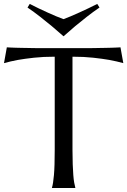

<svg xmlns="http://www.w3.org/2000/svg" viewBox="-20 -941 637 961"><path d="M253.9 -657.2Q196.3 -657.2 149.9 -652.1Q103.5 -647 69.8 -641.1Q30.8 -633.8 0 -625L14.2 -704.1Q20 -703.6 31.7 -703.1Q43.5 -702.6 57.9 -702.1Q72.3 -701.7 88.1 -701.4Q104 -701.2 118.2 -700.9Q132.3 -700.7 143.3 -700.4Q154.3 -700.2 159.2 -700.2H438Q442.9 -700.2 453.9 -700.4Q464.8 -700.7 479 -700.9Q493.2 -701.2 509 -701.4Q524.9 -701.7 539.3 -702.1Q553.7 -702.6 565.4 -703.1Q577.1 -703.6 583 -704.1L597.2 -625Q565.9 -633.8 526.9 -641.1Q493.2 -647 446.8 -652.1Q400.4 -657.2 342.8 -657.2V-190.9Q342.8 -149.4 344 -118.4Q345.2 -87.4 346.9 -64.9Q348.6 -42.5 351.3 -27.3Q354 -12.2 356.9 -2V0H240.2V-2Q243.2 -12.2 245.6 -27.3Q248 -42.5 250 -64.9Q252 -87.4 252.9 -118.4Q253.9 -149.4 253.9 -190.9ZM297.9 -759.3Q269.5 -784.7 239.3 -810.1Q212.9 -832 181.2 -856.9Q149.4 -881.8 117.7 -903.3L128.9 -921.4Q150.4 -910.2 173.3 -899.2Q196.3 -888.2 218.5 -878.2Q240.7 -868.2 261 -859.6Q281.2 -851.1 297.9 -845.2Q314.5 -851.1 335 -859.9Q355.5 -868.7 377.7 -878.7Q399.9 -888.7 422.9 -899.7Q445.8 -910.6 466.8 -921.4L478 -903.3Q446.3 -881.8 414.6 -856.9Q382.8 -832 356.4 -810.1Q326.2 -784.7 297.9 -759.3Z"/></svg>

Font: Marcellus
Style: Regular
Weight: 400
Designer: Astigmatic (AOETI)
Foundry: Astigmatic (AOETI)
Version: Version 1.000